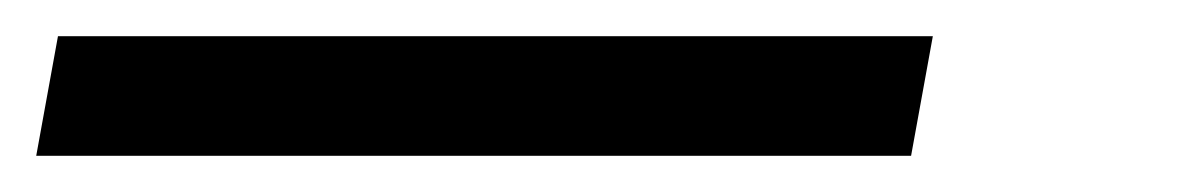

<svg xmlns="http://www.w3.org/2000/svg" viewBox="-33 15 663 106"><path d="M-13 101 -1 35H482L470 101Z"/></svg>

Font: DM Sans 11pt Light
Style: Italic
Weight: 300
Italic angle: -10°
Version: Version 4.004;gftools[0.9.30]